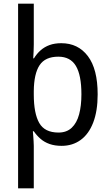

<svg xmlns="http://www.w3.org/2000/svg" viewBox="-20 -780 599 1040"><path d="M509 -269Q509 -179 485 -116.5Q461 -54 417 -22Q373 10 314 10Q277 10 248.5 0Q220 -10 199 -28.5Q178 -47 163 -69H158Q159 -60 160 -45Q161 -30 162 -15Q163 0 163 10V240H78V-760H163V-539Q163 -523 162 -501.5Q161 -480 160 -464H164Q179 -489 200 -507.5Q221 -526 248.5 -536Q276 -546 312 -546Q403 -546 456 -476Q509 -406 509 -269ZM421 -269Q421 -373 391 -423Q361 -473 296 -473Q225 -473 194.5 -427Q164 -381 163 -287V-268Q163 -166 192.5 -114Q222 -62 297 -62Q341 -62 368.5 -88Q396 -114 408.5 -160.5Q421 -207 421 -269Z"/></svg>

Font: Noto Sans SemiCondensed
Style: Regular
Weight: 400
Width: 4
Version: Version 2.013